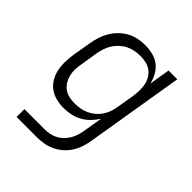

<svg xmlns="http://www.w3.org/2000/svg" viewBox="-203 -660 1006 1006"><g transform="rotate(45 300.0 -156.5)"><path d="M83 215V157H232Q250 157 268.5 153.5Q287 150 304 141.5Q321 133 335 119.5Q349 106 359 90Q369 74 375 56Q381 38 384 20L403 -92Q389 -69 369.5 -49Q350 -29 326 -16Q302 -3 275.5 2.5Q249 8 224 8Q195 8 167.5 1Q140 -6 118.5 -22Q97 -38 83 -62Q69 -86 63.5 -113.5Q58 -141 59 -170Q60 -199 64 -228L81 -328Q85 -353 93 -378.5Q101 -404 114.5 -427.5Q128 -451 148 -471Q168 -491 191.5 -504Q215 -517 241.5 -522.5Q268 -528 293 -528Q322 -528 350.5 -521Q379 -514 400 -497.5Q421 -481 434.5 -457Q448 -433 455 -405L474 -520H539L448 30Q444 55 435.5 79.5Q427 104 412.5 126.5Q398 149 377 167Q356 185 331.5 196Q307 207 282 211Q257 215 232 215ZM248 -50Q268 -50 288 -53.5Q308 -57 327 -65.5Q346 -74 362.5 -87.5Q379 -101 391 -118.5Q403 -136 410 -155.5Q417 -175 420 -195L437 -295Q440 -316 440.5 -338Q441 -360 437 -380Q433 -400 422.5 -418Q412 -436 396 -448Q380 -460 359.5 -465Q339 -470 318 -470Q298 -470 277 -466.5Q256 -463 236.5 -453.5Q217 -444 200.5 -429Q184 -414 172.5 -396Q161 -378 154.5 -358.5Q148 -339 144 -318L128 -218Q124 -197 123.5 -176Q123 -155 128 -135.5Q133 -116 143.5 -99Q154 -82 170 -70.5Q186 -59 206.5 -54.5Q227 -50 248 -50Z"/></g></svg>

Font: Iosevka Light Extended
Style: Italic
Weight: 300
Width: 7
Italic angle: -9°
Monospace: yes
Designer: Belleve Invis
Foundry: Belleve Invis
Version: Version 32.5.0; ttfautohint (v1.8.4)